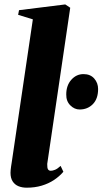

<svg xmlns="http://www.w3.org/2000/svg" viewBox="-20 -837 464 868"><path d="M193.5 -96Q193 -77.5 197.2 -71.2Q201.5 -65 209.5 -65Q218 -65 229 -69.5Q240 -74 254 -87L266.5 -60.5Q248.5 -39.5 224 -23.2Q199.5 -7 168.8 2.2Q138 11.5 100.5 11.5Q80 11.5 63.5 4.8Q47 -2 37.2 -17Q27.5 -32 27.5 -56Q27.5 -61 28.2 -68.5Q29 -76 30.2 -85.2Q31.5 -94.5 33 -103L128.5 -749.5L62 -770L66 -791L275 -817L297.5 -802ZM279.5 -410Q279.5 -450.5 302.2 -476.2Q325 -502 357.5 -502Q388.5 -502 406 -482Q423.5 -462 423.5 -434.5Q423.5 -390.5 399.8 -366.2Q376 -342 340 -342Q316.5 -342 297.8 -360.8Q279 -379.5 279.5 -410Z"/></svg>

Font: Merriweather 120pt Black
Style: Italic
Weight: 900
Italic angle: -7.8°
Version: Version 2.101